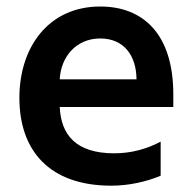

<svg xmlns="http://www.w3.org/2000/svg" viewBox="-20 -573 601 602"><path d="M523.4 -277C523.4 -468 427.2 -552.6 294.4 -552.6C132.1 -552.6 40.8 -425.1 40.8 -266.3C40.8 -100.9 134.6 9.2 329.2 9.2C382.8 9.2 437.9 -2.8 483.7 -22V-128.9C441.8 -106.5 392.4 -92.3 338.4 -92.3C216.6 -92.3 171.2 -151.6 167.3 -237.6H523.4ZM167.3 -324.2C170.5 -393.8 218 -452.4 294.4 -452.4C368.6 -452.4 407.7 -398.4 408 -324.2Z"/></svg>

Font: TID UI Semi Bold
Style: Regular
Weight: 600
Designer: The TID Project Authors
Foundry: Bakken & Bæck
Version: Version 1.001;hotconv 1.0.109;makeotfexe 2.5.65596